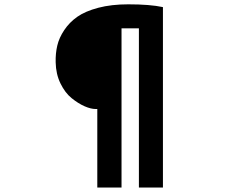

<svg xmlns="http://www.w3.org/2000/svg" viewBox="-20 -799 1040 874"><path d="M422.9 54.7V-302.7H416Q393.6 -302.7 364.7 -315.4Q335.9 -328.1 306.2 -352.1Q276.4 -376 255.4 -418.9Q234.4 -461.9 233.4 -515.6Q232.4 -555.7 240.7 -591.3Q249 -627 272.5 -662.1Q295.9 -697.3 332 -722.7Q368.2 -748 427.7 -763.7Q487.3 -779.3 563.5 -779.3Q663.1 -779.3 721.7 -766.6V54.7H612.3V-669.9H533.2V54.7Z"/></svg>

Font: GenEi Gothic M Heavy
Style: Regular
Weight: 800
Designer: o_tamon (Modified); [Source Han Sans]
Ryoko NISHIZUKA  (kana & ideographs); Paul D. Hunt (Latin, Greek & Cyrillic); Wenl
Version: Version 1.1a;Original Version 1.004